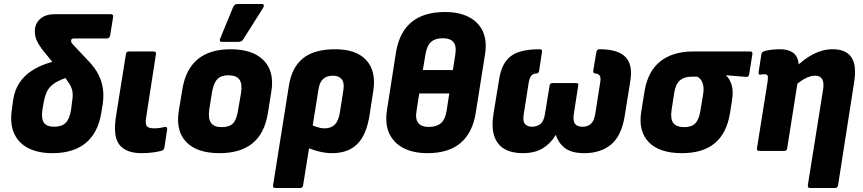

<svg xmlns="http://www.w3.org/2000/svg" viewBox="-20 -754 4309 959"><path d="M242 11Q171 11 121.5 -14Q72 -39 50 -89Q28 -139 40 -212L46 -257Q54 -306 77.5 -341Q101 -376 136 -399Q171 -422 212 -436Q253 -450 294 -456L350 -377Q307 -366 279 -353Q251 -340 235 -324.5Q219 -309 211 -289Q203 -269 198 -242L192 -207Q185 -161 199.5 -141Q214 -121 251 -121Q288 -121 308 -140.5Q328 -160 335 -206L340 -246Q345 -276 342 -295.5Q339 -315 327 -335Q315 -355 289 -386L190 -508Q171 -534 162.5 -554Q154 -574 154 -598Q154 -635 180 -659Q206 -683 254 -683H534Q547 -683 545 -669L530 -576Q527 -562 514 -562H351Q342 -562 338.5 -559Q335 -556 335 -550Q335 -545 337.5 -540.5Q340 -536 346 -530L427 -444Q456 -413 472.5 -380Q489 -347 494 -311Q499 -275 493 -233L486 -191Q470 -91 408.5 -40Q347 11 242 11Z M686 11Q610 11 576.5 -31Q543 -73 560 -177L609 -484Q611 -497 624 -497H748Q761 -497 759 -484L710 -168Q705 -136 713 -124.5Q721 -113 750 -113Q764 -113 778.5 -115Q793 -117 805 -120Q816 -121 815 -108L801 -16Q798 -4 787 -1Q769 4 743.5 7.5Q718 11 686 11Z M1076 11Q964 11 910.5 -44.5Q857 -100 873 -200L891 -309Q924 -508 1132 -508Q1243 -508 1297.5 -452Q1352 -396 1335 -295L1318 -189Q1302 -88 1241.5 -38.5Q1181 11 1076 11ZM1088 -119Q1126 -119 1144 -138Q1162 -157 1169 -203L1184 -290Q1191 -336 1175.5 -357Q1160 -378 1121 -378Q1084 -378 1065.5 -358.5Q1047 -339 1039 -294L1025 -206Q1019 -161 1034 -140Q1049 -119 1088 -119ZM1087 -545Q1080 -545 1078.5 -550.5Q1077 -556 1080 -562L1145 -720Q1149 -728 1154.5 -731Q1160 -734 1168 -734H1288Q1296 -734 1297.5 -728.5Q1299 -723 1295 -716L1196 -559Q1188 -545 1172 -545Z M1355 185Q1341 185 1344 171L1423 -326Q1437 -417 1493 -462.5Q1549 -508 1654 -508Q1759 -508 1809 -454Q1859 -400 1845 -303L1826 -180Q1811 -81 1765 -35Q1719 11 1639 11Q1605 11 1568.5 1.5Q1532 -8 1507 -21L1524 -137Q1541 -126 1562.5 -119.5Q1584 -113 1602 -113Q1634 -113 1653 -132.5Q1672 -152 1678 -195L1695 -303Q1701 -340 1687 -358Q1673 -376 1643 -376Q1612 -376 1594 -359.5Q1576 -343 1571 -309L1494 171Q1492 185 1479 185Z M2115 11Q2044 11 1995 -14.5Q1946 -40 1924 -88Q1902 -136 1913 -205L1958 -494Q1975 -594 2036 -644Q2097 -694 2203 -694Q2273 -694 2321.5 -669Q2370 -644 2391.5 -597.5Q2413 -551 2403 -485L2356 -189Q2340 -90 2280 -39.5Q2220 11 2115 11ZM2122 -120Q2160 -120 2182 -138.5Q2204 -157 2211 -202L2224 -287H2074L2061 -204Q2053 -160 2069 -140Q2085 -120 2122 -120ZM2092 -404H2242L2254 -480Q2261 -524 2245 -543.5Q2229 -563 2191 -563Q2154 -563 2133 -544.5Q2112 -526 2105 -482Z M2590 11Q2537 11 2500.5 -9.5Q2464 -30 2449 -73.5Q2434 -117 2445 -186L2473 -358Q2482 -415 2506.5 -448Q2531 -481 2572.5 -494.5Q2614 -508 2675 -508Q2690 -508 2687 -495L2673 -401Q2670 -387 2660 -387Q2644 -387 2635 -377.5Q2626 -368 2621 -343L2596 -184Q2590 -149 2602 -135Q2614 -121 2638 -121Q2663 -121 2680 -135.5Q2697 -150 2702 -185L2725 -326Q2727 -339 2739 -339H2858Q2872 -339 2868 -326L2846 -184Q2841 -149 2852.5 -135Q2864 -121 2890 -121Q2915 -121 2931 -135Q2947 -149 2953 -184L2978 -343Q2982 -366 2975.5 -376Q2969 -386 2953 -387Q2942 -387 2943 -401L2959 -495Q2961 -508 2976 -508Q3066 -508 3104 -469.5Q3142 -431 3128 -348L3100 -173Q3084 -75 3032 -32Q2980 11 2899 11Q2836 11 2803 -13.5Q2770 -38 2757 -79H2755Q2731 -38 2691.5 -13.5Q2652 11 2590 11Z M3386 11Q3273 11 3220 -44.5Q3167 -100 3183 -197L3199 -296Q3215 -397 3277.5 -447Q3340 -497 3444 -497H3727Q3740 -497 3738 -484L3722 -383Q3719 -368 3706 -370L3608 -378V-375Q3624 -362 3634 -330.5Q3644 -299 3636 -251L3626 -188Q3610 -89 3550.5 -39Q3491 11 3386 11ZM3398 -119Q3434 -119 3452.5 -137.5Q3471 -156 3478 -199L3491 -277Q3496 -306 3493 -324Q3490 -342 3482.5 -353Q3475 -364 3463 -371H3434Q3398 -371 3376 -352.5Q3354 -334 3347 -287L3334 -202Q3328 -158 3344 -138.5Q3360 -119 3398 -119Z M4027 185Q4013 185 4015 171L4092 -312Q4100 -376 4051 -376Q4028 -376 4000.5 -361.5Q3973 -347 3944 -319L3945 -410Q3996 -460 4043 -484Q4090 -508 4139 -508Q4206 -508 4233 -467Q4260 -426 4246 -342L4166 171Q4163 185 4152 185ZM3772 0Q3759 0 3761 -14L3814 -346Q3817 -369 3814 -376Q3811 -383 3798 -383Q3792 -383 3787.5 -382.5Q3783 -382 3778 -381Q3768 -380 3769 -392L3783 -484Q3785 -491 3788.5 -494Q3792 -497 3802 -500Q3818 -504 3837.5 -506Q3857 -508 3875 -508Q3928 -508 3951.5 -481Q3975 -454 3967 -402L3963 -379L3966 -357L3912 -14Q3910 0 3897 0Z"/></svg>

Font: Sofia Sans Semi Condensed Black
Style: Italic
Weight: 900
Italic angle: -9°
Version: Version 4.100